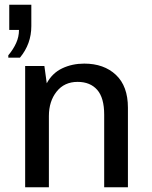

<svg xmlns="http://www.w3.org/2000/svg" viewBox="-20 -789 640 809"><path d="M15 -546V-556Q36 -581 48 -607.5Q60 -634 60 -663H19V-769H112V-679Q112 -604 64 -546ZM86 0V-511H167L177 -438Q200 -481 242 -501Q284 -521 335 -521Q418 -521 468.5 -473.5Q519 -426 519 -335V0H419V-306Q419 -377 389.5 -410.5Q360 -444 307 -444Q251 -444 218.5 -403Q186 -362 186 -300V0Z"/></svg>

Font: Chivo Mono
Style: Regular
Weight: 400
Monospace: yes
Designer: Hector Gatti
Foundry: Omnibus-Type
Version: Version 1.008; ttfautohint (v1.8.4.7-5d5b)